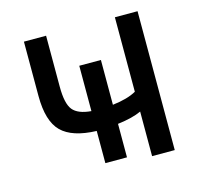

<svg xmlns="http://www.w3.org/2000/svg" viewBox="-83 -612 729 703"><g transform="rotate(-15 281.5 -261.0)"><path d="M320.3 -216.8Q377.9 -223.6 410.2 -242.2V-524.4H496.1V2H410.2V-167Q377 -151.4 320.3 -144.5V-17.6H238.3V-139.6Q146.5 -142.6 106 -182.6Q65.4 -222.7 65.4 -318.4V-524.4H149.4V-331.1Q149.4 -266.6 168.9 -242.7Q188.5 -218.8 238.3 -214.8V-386.7H320.3Z"/></g></svg>

Font: Nasu
Style: Regular
Weight: 400
Designer: Ryoko NISHIZUKA (kana &amp; ideographs); Paul D. Hunt (Latin, Greek &amp; Cyrillic); Wenlong ZHANG (bopomofo); Sandoll C
Version: Version 2014.1215